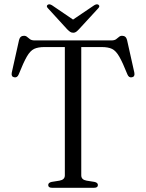

<svg xmlns="http://www.w3.org/2000/svg" viewBox="-20 -892 694 912"><path d="M145 -700H509Q523.5 -700 531.2 -705.5Q539 -711 545 -716.5Q551 -722 560 -722Q578.5 -722 583.5 -702L618 -547.5Q622 -528 607 -525Q592 -521.5 585 -539Q562.5 -595.5 546.5 -623.2Q530.5 -651 512 -659.8Q493.5 -668.5 463 -668.5H366V-59Q366 -38.5 391 -34L428.5 -28Q445 -24.5 445 -13Q445 0 426.5 0H227.5Q209 0 209 -13Q209 -24.5 225.5 -28L263 -34Q288 -38.5 288 -59V-668.5H191Q161 -668.5 142.2 -659.8Q123.5 -651 107.5 -623.2Q91.5 -595.5 69 -539Q62 -521.5 47 -525Q32 -528 36 -547.5L70.5 -702Q75.5 -722 94 -722Q103 -722 109 -716.5Q115 -711 122.8 -705.5Q130.5 -700 145 -700ZM355 -753Q348 -745.5 342 -741Q336 -736.5 328 -736.5Q319 -736.5 312.8 -741Q306.5 -745.5 299 -753L208 -852.5Q197.5 -863 207 -869.5Q214.5 -874.5 227 -867L327 -799L427.5 -867Q440 -874.5 447.5 -869.5Q456.5 -863 446.5 -852.5Z"/></svg>

Font: Fraunces 9pt Light
Style: Regular
Weight: 300
Version: Version 1.000;[0bf87f6ff]